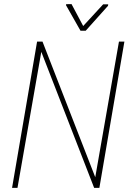

<svg xmlns="http://www.w3.org/2000/svg" viewBox="-20 -913 641 933"><path d="M584.5 -710.9 462.9 0H437.5L180.7 -661.1L64.9 0H38.6L160.2 -710.9H186.5L442.9 -51.8L558.1 -710.9ZM327.6 -893.1 384.3 -786.6 481.4 -892.1H505.9L504.9 -884.8L396.5 -763.7H371.1L300.8 -887.7L301.3 -892.6Z"/></svg>

Font: Roboto Condensed Thin
Style: Italic
Weight: 250
Italic angle: -12°
Designer: Christian Robertson
Foundry: Google
Version: Version 3.008; 2023